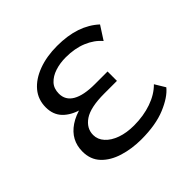

<svg xmlns="http://www.w3.org/2000/svg" viewBox="-119 -536 658 658"><g transform="rotate(-45 209.5 -207.5)"><path d="M214.5 8.5Q168.8 8.5 129.2 -3.7Q89.5 -15.9 65.7 -41Q41.9 -66 41.9 -104.9Q41.9 -160.5 89.3 -192.5Q136.7 -224.5 226.1 -224.5V-200.4Q178.1 -200.4 140.7 -210.5Q103.4 -220.7 81.7 -243Q60.1 -265.4 60.1 -300.8Q60.1 -338.4 82.7 -365.5Q105.3 -392.5 145.5 -407.6Q185.7 -422.6 236.4 -422.6Q287.6 -422.6 326.3 -409.4Q364.9 -396.2 392.7 -370.4L361.2 -321.5Q340.6 -346.1 307 -360Q273.5 -373.9 229.8 -373.9Q201.7 -373.9 177.9 -366.1Q154 -358.3 139.5 -342.7Q125.1 -327.2 125.1 -302.5Q125.1 -270.7 153.1 -254.5Q181.2 -238.2 235.5 -238.2H296.9V-192.7H235.5Q168.5 -192.7 138.2 -172.2Q108 -151.6 108 -119.1Q108 -97.3 123.8 -80Q139.5 -62.6 167.1 -52.8Q194.7 -43 230.2 -43Q276.5 -43 315.1 -56.5Q353.7 -69.9 378.3 -95L401 -57.5Q379.6 -31.1 332.1 -11.3Q284.6 8.5 214.5 8.5Z"/></g></svg>

Font: Ysabeau
Style: Bold
Weight: 700
Designer: Christian Thalmann (Catharsis Fonts)
Version: Version 2.000;gftools[0.9.27.dev2+g8671c4b]